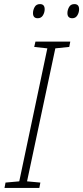

<svg xmlns="http://www.w3.org/2000/svg" viewBox="-20 -917 406 937"><path d="M2 0 7 -26 74 -32 211 -681 147 -688 153 -714H323L318 -688L250 -681L112 -32L177 -26L172 0ZM333 -828Q309 -828 309 -853Q309 -868 317 -882.5Q325 -897 343 -897Q366 -897 366 -872Q366 -856 357.5 -842Q349 -828 333 -828ZM164 -828Q141 -828 141 -853Q141 -868 149 -882.5Q157 -897 175 -897Q198 -897 198 -872Q198 -856 189.5 -842Q181 -828 164 -828Z"/></svg>

Font: Noto Sans Disp ExtLt
Style: Italic
Weight: 200
Italic angle: -12°
Designer: Monotype Design Team
Foundry: Monotype Imaging Inc.
Version: Version 2.000;GOOG;noto-source:20170915:90ef993387c0